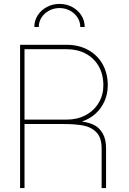

<svg xmlns="http://www.w3.org/2000/svg" viewBox="-20 -955 655 975"><path d="M82 -727.5H319.3Q379.4 -727.5 426.8 -701.9Q474.1 -676.3 500.7 -629.6Q527.3 -583 527.3 -521.5Q527.3 -479.5 511.5 -442.9Q495.6 -406.2 466.6 -379.2Q437.5 -352.1 398.9 -338.9V-336.9Q431.2 -333.5 457.8 -320.1Q484.4 -306.6 501.5 -277.6Q518.6 -248.5 518.6 -200.7V0H496.1V-200.7Q496.1 -255.4 470.2 -282.5Q444.3 -309.6 403.8 -317.4Q363.3 -325.2 300.8 -325.2H104.5V0H82ZM319.3 -347.7Q373 -347.7 415.3 -370.4Q457.5 -393.1 481.2 -432.9Q504.9 -472.7 504.9 -521.5Q504.9 -576.7 481.4 -618.2Q458 -659.7 415.8 -682.4Q373.5 -705.1 319.3 -705.1H104.5V-347.7ZM410.2 -817.9H387.7Q387.7 -844.2 373.5 -866.2Q359.4 -888.2 335.2 -901.1Q311 -914.1 282.2 -914.1Q253.4 -914.1 229.2 -901.1Q205.1 -888.2 190.9 -866.2Q176.8 -844.2 176.8 -817.9H154.3Q154.3 -850.1 171.4 -877Q188.5 -903.8 217.8 -919.4Q247.1 -935.1 282.2 -935.1Q317.4 -935.1 346.7 -919.4Q376 -903.8 393.1 -877Q410.2 -850.1 410.2 -817.9Z"/></svg>

Font: Intratopia Thin
Style: Regular
Weight: 100
Designer: Rasmus Andersson
Foundry: rsms
Version: Version 3.000;Glyphs 3.2.3 (3260)